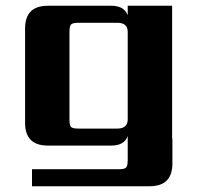

<svg xmlns="http://www.w3.org/2000/svg" viewBox="-20 -505 686 666"><path d="M252 -59H387Q423 -59 423 -91V-394Q423 -426 387 -426H252Q232 -426 226.5 -420Q221 -414 221 -395V-90Q221 -70 226.5 -64.5Q232 -59 252 -59ZM577 -25H578V62Q578 141 499 141H91V82H392Q412 82 417.5 76Q423 70 423 51V-33Q411 0 366 0H146Q67 0 67 -79V-406Q67 -485 146 -485H366Q411 -485 423 -452V-485H577Z"/></svg>

Font: Sarpanch
Style: Bold
Weight: 700
Designer: Manushi Parikh (Devanagari and Latin), Jyotish Sonowal (Devanagari)
Foundry: Indian Type Foundry
Version: Version 2.004;PS 1.0;hotconv 1.0.78;makeotf.lib2.5.61930; tt